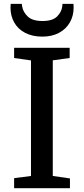

<svg xmlns="http://www.w3.org/2000/svg" viewBox="-20 -996 444 1016"><path d="M35.6 0ZM144 -64.9V-676.3L54.7 -689V-743.2H348.6V-689L259.3 -676.8V-64.9L350.1 -51.8V0H54.7V-53.2ZM36.6 -975.6H95.7Q95.7 -968.3 97.2 -962.4Q101.6 -933.1 126.5 -908.9Q151.4 -884.8 205.1 -884.8Q258.3 -884.8 282.2 -908.9Q306.2 -933.1 309.6 -962.9Q310.5 -968.8 310.5 -975.6H368.7Q369.6 -968.8 369.6 -955.6Q369.6 -912.6 349.9 -877.7Q330.1 -842.8 292.7 -822.5Q255.4 -802.2 204.1 -802.2Q150.9 -802.2 112.8 -822.3Q74.7 -842.3 55.2 -877.2Q35.6 -912.1 35.6 -955.1Q35.6 -968.8 36.6 -975.6Z"/></svg>

Font: Merriweather
Style: Regular
Weight: 400
Designer: Eben Sorkin
Foundry: Eben Sorkin
Version: Version 1.584; ttfautohint (v1.6)